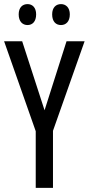

<svg xmlns="http://www.w3.org/2000/svg" viewBox="-20 -915 432 935"><path d="M71 -845C71 -810 90 -793 114 -793C138 -793 156 -810 156 -845C156 -878 138 -895 114 -895C90 -895 71 -879 71 -845ZM234 -845C234 -810 252 -793 277 -793C301 -793 320 -810 320 -845C320 -878 301 -895 277 -895C253 -895 234 -879 234 -845ZM197 -378 88 -714H0L154 -276V0H238V-278L392 -714H304Z"/></svg>

Font: Noto Sans Gujarati ExtraCondensed
Style: Regular
Weight: 400
Width: 2
Designer: Jelle Bosma - Monotype Design Team, Universal Thirst
Foundry: Monotype Imaging Inc.
Version: Version 2.106